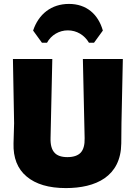

<svg xmlns="http://www.w3.org/2000/svg" viewBox="-20 -948 693 980"><path d="M52 -319 49 -216C47 -143 69 -86 116 -47C162 -8 229 12 316 12C468 12 597 -46 599 -216L600 -319L607 -647H403L412 -243C413 -209 406 -184 392 -169C378 -154 355 -146 324 -146C293 -146 271 -154 258 -169C244 -184 237 -209 238 -243L247 -647H46ZM194 -730H220C241 -769 282 -793 326 -793C372 -793 411 -769 434 -730H460L505 -792C481 -876 421 -928 332 -928C242 -928 177 -876 149 -792Z"/></svg>

Font: Luna Sans Black
Style: Regular
Weight: 900
Designer: Juan Pablo del Peral
Foundry: Huerta Tipografica
Version: Version 2.001; ttfautohint (v1.5)